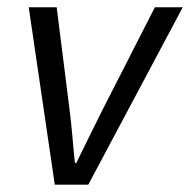

<svg xmlns="http://www.w3.org/2000/svg" viewBox="-20 -506 521 526"><path d="M130.1 0 58.7 -486.1H135.3L170.6 -205Q175.1 -169.9 178.3 -132.7Q181.4 -95.4 185.2 -59.9H189.2Q206.9 -96.3 224.9 -132.7Q242.9 -169.2 260.8 -205L404.3 -486.1H480.7L221.8 0Z"/></svg>

Font: Source Sans 3
Style: Italic
Weight: 200
Italic angle: -11°
Designer: Paul D. Hunt
Foundry: Adobe
Version: Version 3.046;hotconv 1.0.118;makeotfexe 2.5.65603